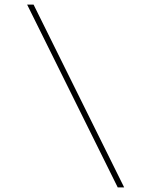

<svg xmlns="http://www.w3.org/2000/svg" viewBox="-20 -720 696 835"><path d="M492 95 98 -700H126L520 95Z"/></svg>

Font: Lexend Giga Thin
Style: Regular
Weight: 250
Version: Version 1.007